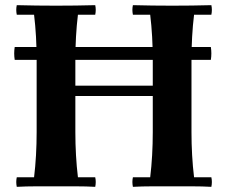

<svg xmlns="http://www.w3.org/2000/svg" viewBox="-20 -722 883 744"><path d="M797 -490H37Q33 -515 37 -540H797Q801 -515 797 -490ZM495 2Q491 -17 495 -35H562Q567 -76 569.5 -120.5Q572 -165 572 -210V-490Q572 -535 569.5 -579.5Q567 -624 562 -665H495Q491 -684 495 -702Q530 -701 571.5 -700.5Q613 -700 647 -700Q682 -700 723.5 -700.5Q765 -701 799 -702Q803 -684 799 -665H732Q727 -624 724.5 -579.5Q722 -535 722 -490V-210Q722 -165 724.5 -120.5Q727 -76 732 -35H799Q803 -17 799 2Q765 0 723.5 0Q682 0 647 0Q613 0 571.5 0Q530 0 495 2ZM45 2Q41 -17 45 -35H112Q117 -76 119.5 -120.5Q122 -165 122 -210V-490Q122 -535 119.5 -579.5Q117 -624 112 -665H45Q41 -684 45 -702Q80 -701 121.5 -700.5Q163 -700 197 -700Q232 -700 273.5 -700.5Q315 -701 349 -702Q353 -684 349 -665H282Q277 -624 274.5 -579.5Q272 -535 272 -490V-210Q272 -165 274.5 -120.5Q277 -76 282 -35H349Q353 -17 349 2Q315 0 273.5 0Q232 0 197 0Q163 0 121.5 0Q80 0 45 2ZM187 -350V-390H631V-350Z"/></svg>

Font: Poltawski Nowy
Style: Bold
Weight: 700
Designer: Adam Pótawski, Mateusz Machalski, Borys Kosmynka, Ania Wieluska
Foundry: Capitalics.wtf
Version: Version 1.001;gftools[0.9.25]